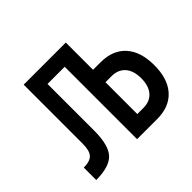

<svg xmlns="http://www.w3.org/2000/svg" viewBox="-126 -678 837 837"><g transform="rotate(-45 293.0 -259.0)"><path d="M34.7 0V-76.7Q73.7 -76.7 89.4 -93.8Q105 -110.8 105 -154.8V-517.6H364.7V-349.6H410.6Q485.8 -349.6 526.9 -304Q567.9 -258.3 567.9 -174.8Q567.9 -91.3 526.9 -45.7Q485.8 0 410.6 0H286.6V-446.3H180.7V-158.2Q180.7 -69.3 148.7 -34.7Q116.7 0 34.7 0ZM364.7 -76.7H401.9Q442.4 -76.7 464.8 -102.3Q487.3 -127.9 487.3 -174.8Q487.3 -221.7 464.8 -247.3Q442.4 -272.9 401.9 -272.9H364.7Z"/></g></svg>

Font: Cascadia Code PL SemiLight
Style: Regular
Weight: 350
Monospace: yes
Designer: Aaron Bell
Foundry: Saja Typeworks
Version: Version 2404.023; ttfautohint (v1.8.4)